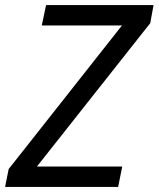

<svg xmlns="http://www.w3.org/2000/svg" viewBox="-30 -734 623 754"><path d="M-10 0 4 -70 449 -634H134L151 -714H573L560 -643L115 -80H450L434 0Z"/></svg>

Font: Noto Sans IKEA
Style: Italic
Weight: 400
Italic angle: -12°
Designer: Monotype Design Team
Foundry: Monotype Imaging Inc.
Version: Version 2.001